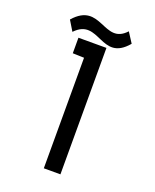

<svg xmlns="http://www.w3.org/2000/svg" viewBox="-152 -913 806 999"><g transform="rotate(20 251.5 -413.0)"><path d="M307 0V-700H152V-614L215 -612V0ZM387 -821C285 -709 203 -917 78 -774L112 -718C223 -835 301 -620 423 -765Z"/></g></svg>

Font: Advent Pro
Style: SemiBold
Weight: 600
Designer: Andreas Kalpakidis
Foundry: Andreas Kalpakidis
Version: Version 2.002 2008